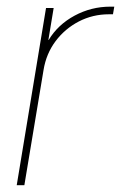

<svg xmlns="http://www.w3.org/2000/svg" viewBox="-20 -546 357 566"><path d="M29.3 0 115.7 -522.5H138.2L122.6 -428.2H123.5Q150.4 -473.1 199.7 -499.8Q249 -526.4 305.2 -526.4Q309.6 -526.4 311 -526.4Q312.5 -526.4 316.9 -526.4L313 -503.9Q310.1 -503.9 307.9 -503.9Q305.7 -503.9 301.3 -503.9Q253.4 -503.9 212.4 -482.7Q171.4 -461.4 143.8 -424.6Q116.2 -387.7 108.4 -339.8L51.8 0Z"/></svg>

Font: Inter 28pt Thin
Style: Italic
Weight: 250
Italic angle: -9.3988°
Designer: Rasmus Andersson
Foundry: rsms
Version: Version 4.001;git-66647c0bb